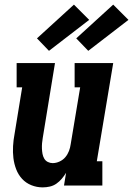

<svg xmlns="http://www.w3.org/2000/svg" viewBox="-20 -803 576 831"><path d="M165 8Q139 8 115.5 -1.5Q92 -11 75.5 -29Q59 -47 50 -70.5Q41 -94 38 -119Q35 -144 36.5 -170.5Q38 -197 43 -223L76 -425H52V-530H218L165 -206Q163 -195 162 -183Q161 -171 161.5 -159.5Q162 -148 164 -137Q166 -126 171.5 -116.5Q177 -107 187 -102Q197 -97 208 -97Q223 -97 238 -104Q253 -111 263 -123Q273 -135 278.5 -149.5Q284 -164 286 -179L327 -425H303V-530H470L399 -105H423V0H257L266 -55Q258 -42 247.5 -29.5Q237 -17 224 -8Q211 1 195.5 4.5Q180 8 165 8ZM362 -583 310 -637 470 -783 536 -717ZM192 -583 140 -637 300 -783 366 -717Z"/></svg>

Font: Iosevka Slab Extrabold Oblique
Style: Regular
Weight: 800
Italic angle: -9°
Monospace: yes
Designer: Belleve Invis
Foundry: Belleve Invis
Version: Version 11.1.1; ttfautohint (v1.8.3)